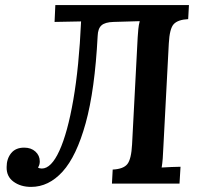

<svg xmlns="http://www.w3.org/2000/svg" viewBox="-20 -720 790 753"><path d="M102 13Q61 13 33 -7.5Q5 -28 6 -65Q6 -97 23.5 -119Q41 -141 75 -141Q102 -141 119 -125.5Q136 -110 136 -87Q136 -73 129 -63Q135 -59 144 -59Q181 -59 213 -129Q245 -199 267.5 -328.5Q290 -458 298 -636L194 -634L197 -700H721L718 -645Q678 -643 661.5 -625.5Q645 -608 642 -549L621 -149Q619 -91 614 -63Q630 -64 652.5 -65Q675 -66 688 -66L684 0H419L422 -55Q464 -57 479.5 -76.5Q495 -96 498 -154L520 -574Q521 -590 522.5 -606Q524 -622 528 -637L425 -634Q392 -633 378 -620.5Q364 -608 363 -579Q352 -367 316 -237Q280 -107 225.5 -47Q171 13 102 13Z"/></svg>

Font: Lora SemiBold
Style: Italic
Weight: 600
Italic angle: -3°
Designer: Olga Karpushina, Alexei Vanyashin (Cyrillic)
Foundry: Cyreal
Version: Version 3.011; ttfautohint (v1.8.4.7-5d5b)